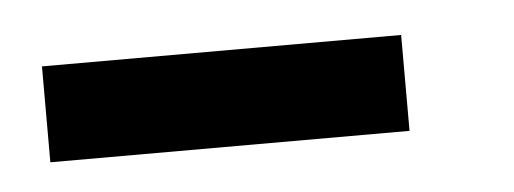

<svg xmlns="http://www.w3.org/2000/svg" viewBox="-24 -311 399 149"><g transform="rotate(-5 175.0 -236.5)"><path d="M11.2 -199.2V-273.9H291V-199.2Z"/></g></svg>

Font: CMU Bright
Style: SemiBold
Weight: 600
Version: Version 0.7.0